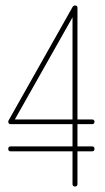

<svg xmlns="http://www.w3.org/2000/svg" viewBox="-20 -679 382 699"><path d="M315 -146Q324 -146 324 -137Q324 -128 315 -128H262V-9Q262 0 253 0Q244 0 244 -9V-128H19Q10 -128 10 -137Q10 -146 19 -146H244V-227H19Q15 -227 14 -228Q10 -231 10 -236Q10 -238 11 -240L245 -655Q248 -659 253 -659Q262 -659 262 -651V-244H315Q324 -244 324 -236Q324 -227 315 -227H262V-146ZM34 -244H244V-616Z"/></svg>

Font: Libertine Sup Thin
Style: Regular
Weight: 100
Designer: Bastien Sozeau
Foundry: NBR — Bastien Sozeau
Version: Version 2.003; ttfautohint (v1.8.4.7-5d5b);gftools[0.9.33]